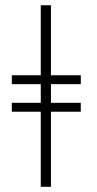

<svg xmlns="http://www.w3.org/2000/svg" viewBox="-20 -718 373 738"><path d="M290.5 -322.8V-288.6H175.8V0H136.7V-288.6H25.4V-322.8H136.7V-394.5H25.4V-428.7H136.7V-697.8H175.8V-428.7H290.5V-394.5H175.8V-322.8Z"/></svg>

Font: Libertinage
Style: l
Weight: 400
Designer: OSP
Foundry: OSP
Version: Version 1.0; 2008; OFL relea